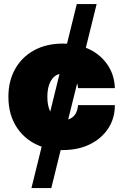

<svg xmlns="http://www.w3.org/2000/svg" viewBox="-20 -748 623 972"><path d="M139.2 204.1 190.9 -5.4Q112.8 -33.2 67.6 -99.1Q22.5 -165 22.5 -257.8Q22.5 -338.4 56.9 -399.2Q91.3 -460 153.3 -493.7Q215.3 -527.3 297.9 -527.3Q308.6 -527.3 319.3 -526.9L368.7 -727.5H469.2L414.6 -506.3Q480 -480.5 519.5 -427Q559.1 -373.5 561.5 -301.8H375Q374 -314.9 370.6 -326.2L325.2 -143.1Q370.6 -157.7 375 -215.8H561.5Q561.5 -148.9 527.8 -97.7Q494.1 -46.4 434.8 -17.3Q375.5 11.7 297.9 11.7Q292.5 11.7 287.1 11.7L239.7 204.1ZM234.4 -183.1 281.2 -373.5Q252 -365.7 235.8 -335.7Q219.7 -305.7 219.7 -257.8Q219.7 -212.9 234.4 -183.1Z"/></svg>

Font: Inter Display Black
Style: Regular
Weight: 900
Designer: Rasmus Andersson
Foundry: rsms
Version: Version 4.000;git-a52131595